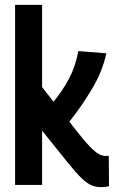

<svg xmlns="http://www.w3.org/2000/svg" viewBox="-20 -760 473 789"><path d="M395 9Q374 9 356 1.5Q338 -6 315 -28Q292 -50 256 -95L153 -223V0H42V-740H153V-402L200 -342Q237 -387 263.5 -436.5Q290 -486 302 -550L417 -541Q401 -466 357.5 -393.5Q314 -321 265 -260L286 -233Q324 -184 347.5 -159.5Q371 -135 386 -127Q401 -119 415 -119Q417 -119 420 -119.5Q423 -120 427 -120L428 5Q413 9 395 9Z"/></svg>

Font: Georama Semi Condensed SemiBold
Style: Regular
Weight: 600
Width: 4
Designer: Jean-Baptiste Levee
Foundry: Production Type
Version: Version 1.000